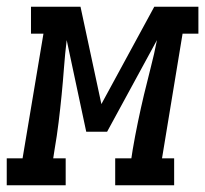

<svg xmlns="http://www.w3.org/2000/svg" viewBox="-67 -550 609 570"><path d="M-47 0V-80H0L62 -450H25V-530H172L234 -241L391 -530H522V-450H475L414 -80H450V0H275V-80H323L327 -106Q334 -147 342.5 -188Q351 -229 360.5 -269Q370 -309 380.5 -349.5Q391 -390 399 -431L251 -159H189L131 -431Q126 -390 123 -349.5Q120 -309 116 -268.5Q112 -228 107 -187Q102 -146 95 -106L91 -80H128V0Z"/></svg>

Font: Iosevka Curly Slab MdObl
Style: Regular
Weight: 500
Italic angle: -9°
Monospace: yes
Designer: Belleve Invis
Foundry: Belleve Invis
Version: Version 11.0.0; ttfautohint (v1.8.3)